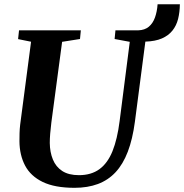

<svg xmlns="http://www.w3.org/2000/svg" viewBox="-20 -888 880 918"><path d="M336.5 10Q242 10 184.2 -18Q126.5 -46 100 -96.2Q73.5 -146.5 73 -212.5Q73 -231.5 73.5 -251.5Q74 -271.5 76.5 -292.5L128.5 -688.5L66.5 -701L71 -743H366.5L362.5 -701.5L277 -688L225.5 -302Q222 -274 220 -249.2Q218 -224.5 218 -204.5Q218.5 -160.5 232.8 -125.5Q247 -90.5 277.5 -70.5Q308 -50.5 357.5 -50.5Q416 -50.5 455.2 -79Q494.5 -107.5 517.8 -165Q541 -222.5 552 -309.5L600.5 -688L528 -701.5L532 -743H641Q672 -744 691.5 -760.2Q711 -776.5 721 -804.5Q731 -832.5 733.5 -867.5H840Q839.5 -829.5 831.5 -797.5Q823.5 -765.5 804.5 -741.8Q785.5 -718 754 -704.2Q722.5 -690.5 675 -689L625 -306Q614 -222.5 591 -162.5Q568 -102.5 532.5 -64.5Q497 -26.5 448 -8.2Q399 10 336.5 10Z"/></svg>

Font: Merriweather 48pt
Style: Bold Italic
Weight: 700
Italic angle: -7.8°
Version: Version 2.101